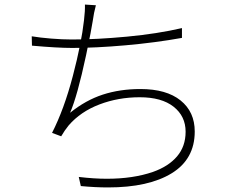

<svg xmlns="http://www.w3.org/2000/svg" viewBox="-20 -795 1040 841"><path d="M386 -702Q381 -667 357 -553Q319 -375 287 -301Q355 -356 430 -380.5Q505 -405 595 -405Q709 -405 771 -355Q833 -305 833 -219Q833 -98 732 -36Q631 26 453 26Q397 26 334 20L325 -20Q392 -12 448 -12Q563 -12 650 -42Q718 -66 755.5 -110Q793 -154 793 -218Q793 -286 740.5 -327.5Q688 -369 592 -369Q498 -369 415.5 -337.5Q333 -306 281 -246Q263 -224 248 -198L208 -213Q261 -317 299 -462Q337 -607 348 -707Q353 -748 352 -775L400 -772Q391 -739 386 -702ZM295 -622Q404 -622 536.5 -634.5Q669 -647 777 -672V-629Q660 -608 529.5 -596.5Q399 -585 296 -585Q232 -585 120 -595L119 -636Q155 -630 204 -626Q253 -622 295 -622Z"/></svg>

Font: Merged Yaku Han JP ExtraLight
Style: Regular
Weight: 250
Designer: Ryoko NISHIZUKA 西塚涼子 (kana, bopomofo & ideographs); Paul D. Hunt (Latin, Greek & Cyrillic); Sandoll Communications 산돌커뮤니
Foundry: Adobe
Version: Version 2.004